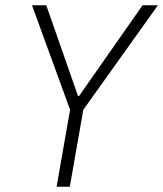

<svg xmlns="http://www.w3.org/2000/svg" viewBox="-20 -706 617 726"><path d="M194 0 245 -291 101 -686H155L275 -343H279L519 -686H577L295 -291L244 0Z"/></svg>

Font: Archivo Condensed Thin
Style: Italic
Weight: 250
Width: 3
Italic angle: -10°
Designer: Hector Gatti
Foundry: Omnibus-Type
Version: Version 2.001